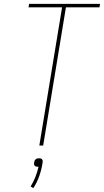

<svg xmlns="http://www.w3.org/2000/svg" viewBox="-20 -755 540 996"><path d="M184 0 302 -717H128L131 -735H499L496 -717H322L204 0ZM153 221 139 212Q154 188 164 162Q174 136 180 110H176Q172 110 167.5 109Q163 108 160 104.5Q157 101 156.5 96.5Q156 92 157 88Q158 83 159.5 79Q161 75 165 71.5Q169 68 174 67Q179 66 183 66Q187 66 191 67Q195 68 198 71.5Q201 75 201.5 79Q202 83 201 88Q196 122 184.5 156Q173 190 153 221Z"/></svg>

Font: Iosevka Term Curly Thin
Style: Italic
Weight: 100
Italic angle: -9°
Designer: Belleve Invis
Foundry: Belleve Invis
Version: Version 32.3.0